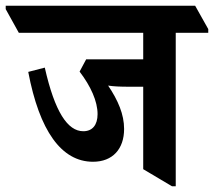

<svg xmlns="http://www.w3.org/2000/svg" viewBox="-76 -645 750 673"><path d="M250 -78C319 -78 359 -123 359 -193C359 -244 338 -293 303 -345C322 -342 346 -341 374 -341H426V-52L527 8H540V-530H654V-543L608 -625H-56V-613L-10 -530H426V-437H226L203 -394C242 -343 266 -290 266 -245C266 -207 248 -185 216 -185C161 -185 116 -253 81 -408L23 -393C62 -187 139 -78 250 -78Z"/></svg>

Font: Noto Serif Devanagari Condensed
Style: Bold
Weight: 700
Width: 3
Designer: Universal Thirst, Indian Type Foundry and the Monotype Design Team
Foundry: Monotype Imaging Inc.
Version: Version 2.004